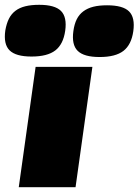

<svg xmlns="http://www.w3.org/2000/svg" viewBox="-28 -778 576 798"><path d="M286 0H50L120 -500H356ZM-6 -651Q-1 -680 9 -700Q19 -720 36 -733Q53 -746 77.5 -752Q102 -758 135 -758Q200 -758 225.5 -732.5Q251 -707 243 -650Q235 -594 202 -568.5Q169 -543 103 -543Q38 -543 12 -568.5Q-14 -594 -6 -651ZM277 -649Q281 -678 291 -698Q301 -718 318.5 -731Q336 -744 360 -750Q384 -756 417 -756Q483 -756 508.5 -730.5Q534 -705 526 -648Q518 -592 485 -566.5Q452 -541 386 -541Q321 -541 295 -566.5Q269 -592 277 -649Z"/></svg>

Font: Fivo Sans Modern ExtBlk
Style: Regular
Weight: 900
Designer: Alexander Slobzheninov
Foundry: Alexander Slobzheninov
Version: 1.0